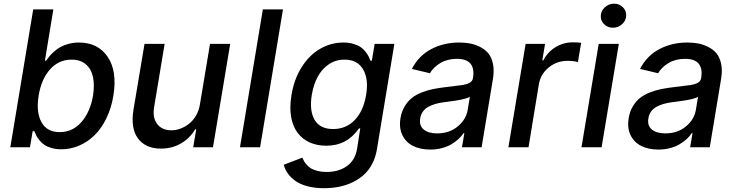

<svg xmlns="http://www.w3.org/2000/svg" viewBox="-20 -777 3880 1013"><path d="M34.4 0 155.2 -727.3H261.4L217 -457H223.4Q233 -470.5 240.9 -480.3Q248.9 -490.1 265.3 -504.8Q281.6 -519.5 298.7 -528.9Q315.7 -538.4 341.4 -545.5Q367.2 -552.6 396 -552.6Q496.8 -552.6 548.1 -477.1Q599.4 -401.6 578.1 -271.7Q567.5 -206.7 541.5 -153.2Q515.6 -99.8 479.4 -64.1Q443.2 -28.4 397.9 -8.9Q352.6 10.7 303.3 10.7Q274.9 10.7 251.6 3.7Q228.3 -3.2 214.3 -12.6Q200.3 -22 188.6 -36.6Q176.8 -51.1 171.9 -61.1Q166.9 -71 161.2 -84.9H152.3L138.1 0ZM183.9 -272.7Q169.7 -185 198.7 -132.5Q227.6 -79.9 294.7 -79.9Q363.6 -79.9 410 -133.5Q456.3 -187.1 470.9 -272.7Q479.4 -328.1 470.7 -370.2Q462 -412.3 433.2 -437.3Q404.5 -462.4 358 -462.4Q289.8 -462.4 244 -411Q198.2 -359.7 183.9 -272.7Z M1034.8 -226.2 1088.1 -545.5H1194.6L1103.7 0H999.3L1015.3 -94.5H1009.6Q983 -48.7 935.7 -20.8Q888.5 7.1 829.2 7.1Q748.2 7.1 708.3 -46.2Q668.3 -99.4 684.3 -198.5L742.5 -545.5H848.7L793 -211.3Q784.1 -155.9 809.3 -122.7Q834.5 -89.5 884.2 -89.5Q907.3 -89.5 930.9 -98Q954.5 -106.5 976 -122.9Q997.5 -139.2 1013.5 -166Q1029.5 -192.8 1034.8 -226.2Z M1473 -727.3 1352.3 0H1246.1L1366.8 -727.3Z M1689.6 215.9Q1642 215.9 1604 206.1Q1566.1 196.4 1540.8 179Q1515.6 161.6 1499.8 139.9Q1484 118.3 1476.9 92.3L1574.9 54.7Q1580.3 66.4 1585 74.8Q1589.8 83.1 1600.3 94.5Q1610.8 105.8 1623.4 112.9Q1636 120 1656.6 125.2Q1677.2 130.3 1702.8 130.3Q1766.3 130.3 1810 99.6Q1853.7 68.9 1864 7.8L1880.7 -99.4H1873.9Q1810.7 -8.2 1701.7 -8.2Q1653.1 -8.2 1614.3 -25.4Q1575.6 -42.6 1550.2 -76.3Q1524.9 -110.1 1516 -159.8Q1507.1 -209.5 1517.8 -274.9Q1531.6 -359.7 1571.9 -423.3Q1612.2 -486.9 1669.2 -519.7Q1726.2 -552.6 1792.3 -552.6Q1821.4 -552.6 1844.8 -545.5Q1868.3 -538.4 1882.3 -528.9Q1896.3 -519.5 1907.8 -504.8Q1919.4 -490.1 1924.2 -480.3Q1929 -470.5 1934.3 -457H1942.1L1956.7 -545.5H2060.7L1968.4 12.1Q1961.6 53.3 1943.9 87.2Q1926.1 121.1 1900.2 144.7Q1874.3 168.3 1840.9 184.5Q1807.5 200.6 1769.5 208.3Q1731.5 215.9 1689.6 215.9ZM1737.9 -96.2Q1806.1 -96.2 1851.9 -144Q1897.7 -191.8 1911.6 -276.3Q1925.8 -360.4 1895.6 -411.4Q1865.4 -462.4 1797.6 -462.4Q1750.7 -462.4 1714.1 -437.3Q1677.6 -412.3 1655.7 -371.1Q1633.9 -329.9 1625 -276.3Q1611.5 -193.2 1639.9 -144.7Q1668.3 -96.2 1737.9 -96.2Z M2250.4 12.1Q2197.8 12.1 2159.6 -6.9Q2121.4 -25.9 2103 -64.1Q2084.5 -102.3 2093 -154.1Q2099.1 -190 2115.9 -217.3Q2132.8 -244.7 2154.5 -261.4Q2176.1 -278.1 2207.2 -290Q2238.3 -301.8 2266 -307.4Q2293.7 -312.9 2329.5 -317.1Q2412.3 -327.1 2421.2 -328.5Q2458.8 -335.2 2469.5 -350.1Q2474.1 -356.9 2475.9 -366.5V-369Q2483.3 -415.8 2462.2 -441.2Q2441.1 -466.6 2390.6 -466.6Q2340.9 -466.6 2304 -444.8Q2267 -422.9 2248.2 -390.6L2153.1 -413.4Q2189.6 -484 2255.9 -518.3Q2322.1 -552.6 2401.6 -552.6Q2430.4 -552.6 2456.3 -548.3Q2482.2 -544 2509.4 -531.1Q2536.6 -518.1 2554.5 -497.9Q2572.4 -477.6 2580.4 -442.6Q2588.4 -407.7 2581 -362.2L2521 0H2417.3L2430 -74.6H2425.8Q2415.1 -58.2 2399.3 -43.7Q2383.5 -29.1 2362 -16.2Q2340.6 -3.2 2311.6 4.4Q2282.7 12.1 2250.4 12.1ZM2286.6 -73.2Q2350.5 -73.2 2394.7 -109.6Q2438.9 -146 2447.4 -196.7L2459.2 -267Q2455.6 -263.8 2448.5 -261Q2441.4 -258.2 2430 -255.3Q2418.7 -252.5 2409.8 -250.7Q2400.9 -248.9 2385.5 -246.4Q2370 -244 2363.1 -243.1Q2356.2 -242.2 2340.6 -240.1Q2324.9 -237.9 2323.5 -237.9Q2298.3 -234.7 2278.4 -229Q2258.5 -223.4 2240.6 -213.8Q2222.7 -204.2 2211.5 -188.7Q2200.3 -173.3 2197.1 -152.7Q2190.7 -114.3 2215.4 -93.8Q2240.1 -73.2 2286.6 -73.2Z M2662.3 0 2753.2 -545.5H2855.8L2841.3 -458.8H2846.9Q2868.6 -502.5 2910.9 -528.1Q2953.1 -553.6 3001.4 -553.6Q3033.4 -553.6 3046.2 -551.1L3029.1 -449.6Q3008.2 -456 2974.1 -456Q2918 -456 2875.4 -421.3Q2832.7 -386.7 2823.2 -333.1L2768.5 0Z M3047.9 0 3138.8 -545.5H3245L3154.1 0ZM3213.8 -630.7Q3186.4 -630.7 3167.4 -649.3Q3148.4 -668 3149.9 -693.9Q3150.9 -720.2 3171.5 -738.8Q3192.1 -757.5 3219.8 -757.5Q3247.5 -757.5 3266.3 -738.8Q3285.2 -720.2 3283.7 -693.9Q3282.7 -668 3262.1 -649.3Q3241.5 -630.7 3213.8 -630.7Z M3454.2 12.1Q3401.6 12.1 3363.5 -6.9Q3325.3 -25.9 3306.8 -64.1Q3288.4 -102.3 3296.9 -154.1Q3302.9 -190 3319.8 -217.3Q3336.6 -244.7 3358.3 -261.4Q3380 -278.1 3411 -290Q3442.1 -301.8 3469.8 -307.4Q3497.5 -312.9 3533.4 -317.1Q3616.1 -327.1 3625 -328.5Q3662.6 -335.2 3673.3 -350.1Q3677.9 -356.9 3679.7 -366.5V-369Q3687.1 -415.8 3666 -441.2Q3644.9 -466.6 3594.5 -466.6Q3544.7 -466.6 3507.8 -444.8Q3470.9 -422.9 3452.1 -390.6L3356.9 -413.4Q3393.5 -484 3459.7 -518.3Q3525.9 -552.6 3605.5 -552.6Q3634.2 -552.6 3660.2 -548.3Q3686.1 -544 3713.2 -531.1Q3740.4 -518.1 3758.3 -497.9Q3776.3 -477.6 3784.3 -442.6Q3792.3 -407.7 3784.8 -362.2L3724.8 0H3621.1L3633.9 -74.6H3629.6Q3619 -58.2 3603.2 -43.7Q3587.4 -29.1 3565.9 -16.2Q3544.4 -3.2 3515.4 4.4Q3486.5 12.1 3454.2 12.1ZM3490.4 -73.2Q3554.3 -73.2 3598.5 -109.6Q3642.8 -146 3651.3 -196.7L3663 -267Q3659.4 -263.8 3652.3 -261Q3645.2 -258.2 3633.9 -255.3Q3622.5 -252.5 3613.6 -250.7Q3604.8 -248.9 3589.3 -246.4Q3573.9 -244 3566.9 -243.1Q3560 -242.2 3544.4 -240.1Q3528.8 -237.9 3527.3 -237.9Q3502.1 -234.7 3482.2 -229Q3462.4 -223.4 3444.4 -213.8Q3426.5 -204.2 3415.3 -188.7Q3404.1 -173.3 3400.9 -152.7Q3394.5 -114.3 3419.2 -93.8Q3443.9 -73.2 3490.4 -73.2Z"/></svg>

Font: Karasuma Gothic
Style: Medium Italic
Weight: 500
Italic angle: 9.39998°
Designer: Rasmus Andersson / Ryoko Nishizuka
Foundry: Genbu
Version: Version 1.00